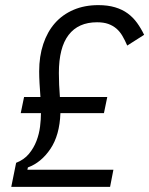

<svg xmlns="http://www.w3.org/2000/svg" viewBox="-20 -730 583 750"><path d="M24 0 43 -94Q74 -106 93 -129Q112 -152 122.5 -179.5Q133 -207 136.5 -235.5Q140 -264 140 -288H61L74 -351H138Q136 -377 134.5 -403.5Q133 -430 133 -451Q133 -510 149 -558Q165 -606 194.5 -639.5Q224 -673 267 -691.5Q310 -710 364 -710Q401 -710 429.5 -701.5Q458 -693 479 -677.5Q500 -662 515.5 -640.5Q531 -619 543 -594L477 -552Q468 -573 458 -590Q448 -607 434.5 -618.5Q421 -630 403 -636.5Q385 -643 359 -643Q286 -643 248 -593.5Q210 -544 210 -445Q210 -423 211 -398.5Q212 -374 214 -351H399L386 -288H216Q213 -202 177 -148.5Q141 -95 89 -76L87 -67H423L410 0Z"/></svg>

Font: IBM Plex Sans Condensed
Style: Italic
Weight: 400
Width: 3
Italic angle: -11°
Designer: Mike Abbink, Paul van der Laan, Pieter van Rosmalen
Foundry: Bold Monday
Version: Version 1.3